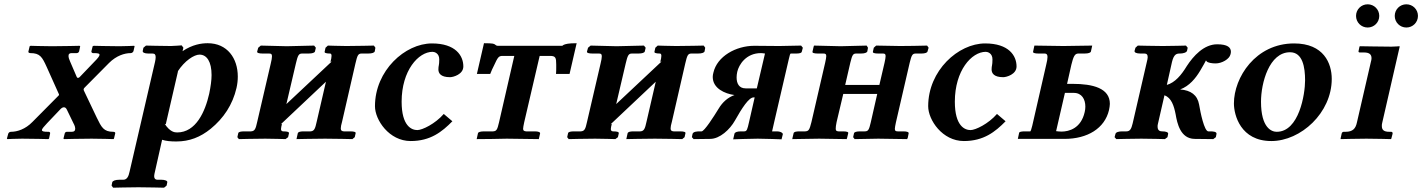

<svg xmlns="http://www.w3.org/2000/svg" viewBox="-20 -646 6615 893"><path d="M199 -73 258 -135C265 -143 271 -147 277 -147C283 -147 287 -144 291 -136L322 -72C326 -65 332 -52 329 -42C328 -37 324 -33 313 -33H291C288 -33 282 -31 281 -25L275 -1L279 1C279 1 357 -1 406 -1C446 -1 507 1 507 1L510 -1L516 -26C517 -30 513 -33 507 -33C462 -33 452 -54 430 -99L370 -225C368 -230 369 -234 373 -238L487 -353C521 -387 559 -399 588 -399C594 -399 600 -404 601 -409L606 -431L604 -433C604 -433 562 -431 536 -431C489 -431 416 -433 416 -433L411 -431L405 -407C405 -403 407 -400 412 -399H416C436 -399 443 -397 443 -391C443 -385 434 -374 419 -359L350 -287C344 -282 339 -283 337 -288L306 -360C303 -367 297 -380 299 -390C300 -396 305 -399 314 -399H337C340 -399 346 -401 348 -407L353 -431L350 -433C350 -433 271 -431 222 -431C183 -431 122 -433 122 -433L118 -431L112 -406C111 -402 116 -399 121 -399C166 -399 176 -381 197 -335L254 -208C255 -206 255 -203 251 -200L131 -79C98 -45 60 -33 31 -33C24 -33 19 -28 18 -23L12 -1L15 1C15 1 56 -1 83 -1C130 -1 204 1 204 1L208 -1L213 -25C214 -29 212 -32 207 -33H203C183 -33 175 -35 175 -41C175 -47 185 -58 199 -73Z M833 -424 825 -435C825 -435 785 -432 775 -432C739 -432 659 -434 659 -434L647 -424L644 -410C642 -402 652 -397 670 -397H689C700 -397 704 -392 704 -380C704 -374 703 -367 701 -358L583 151C578 176 570 190 553 190H535C516 190 504 195 502 202L499 217L506 227C506 227 588 225 624 225C662 225 743 227 743 227L755 217L758 202C760 195 747 190 731 190H712C702 190 697 184 697 173C697 167 699 160 701 151L734 4C752 10 773 12 800 12C861 12 912 -8 960 -47C1020 -96 1062 -159 1080 -237C1084 -255 1086 -272 1086 -290C1086 -375 1037 -445 946 -445C917 -445 875 -439 829 -408ZM808 -315 806 -313C839 -364 883 -392 908 -392C942 -392 964 -359 964 -297C964 -273 960 -244 953 -210C934 -126 891 -30 804 -30C792 -30 771 -32 746 -70L751 -68Z M1314 -431 1193 -434 1181 -424 1176 -406C1175 -400 1184 -397 1202 -397H1231C1241 -397 1245 -395 1245 -384C1245 -377 1243 -365 1239 -349L1176 -78C1169 -46 1165 -36 1147 -35H1118C1100 -35 1089 -33 1088 -26L1084 -8L1091 1C1091 1 1172 -1 1214 -1C1245 -1 1308 1 1308 1L1320 -8L1324 -26C1325 -32 1317 -35 1298 -35C1290 -35 1287 -39 1287 -46C1287 -52 1289 -59 1291 -68V-70L1286 -68L1496 -266L1453 -80C1446 -48 1442 -36 1424 -35H1394C1377 -35 1367 -33 1365 -26L1359 1C1359 1 1449 -1 1492 -1C1536 -1 1619 1 1619 1L1630 -8L1634 -26C1636 -32 1627 -35 1609 -35H1579C1569 -36 1565 -39 1565 -49C1565 -56 1567 -66 1571 -80L1633 -350C1642 -388 1645 -397 1662 -397H1692C1711 -397 1721 -401 1723 -407L1726 -424L1719 -434C1719 -434 1636 -432 1591 -432C1563 -432 1505 -434 1505 -434L1494 -424L1490 -406C1488 -400 1497 -397 1515 -397C1520 -397 1522 -393 1522 -386C1522 -379 1520 -369 1517 -358L1523 -360L1312 -162L1356 -350C1365 -388 1369 -397 1385 -397H1415C1433 -397 1444 -401 1445 -407L1449 -424L1441 -434Z M1890 10C1982 10 2036 -33 2084 -82L2044 -116C2004 -70 1944 -41 1921 -41C1895 -41 1848 -59 1848 -173C1848 -318 1926 -405 1992 -405C2000 -405 2023 -399 2023 -370C2023 -340 2019 -342 2019 -323C2019 -306 2029 -287 2073 -287C2088 -287 2135 -300 2135 -337C2135 -387 2099 -444 1989 -444C1864 -444 1724 -318 1724 -152C1724 -88 1790 10 1890 10Z M2418 -77 2490 -386H2538C2564 -386 2567 -378 2567 -346V-330C2567 -323 2567 -312 2566 -302H2629L2662 -445C2622 -445 2611 -441 2603 -438C2596 -435 2599 -433 2592 -433H2295C2290 -433 2285 -436 2282 -439C2277 -442 2276 -445 2231 -445L2198 -302H2260C2265 -316 2272 -330 2277 -340C2296 -381 2299 -386 2319 -386H2372L2301 -77C2293 -42 2289 -36 2273 -35H2233C2215 -35 2204 -32 2203 -26L2197 1C2236 1 2298 0 2337 -1L2486 1L2492 -25C2493 -31 2485 -35 2467 -35H2427C2418 -36 2413 -38 2413 -47C2413 -53 2415 -62 2418 -77Z M2848 -431 2727 -434 2715 -424 2710 -406C2709 -400 2718 -397 2736 -397H2765C2775 -397 2779 -395 2779 -384C2779 -377 2777 -365 2773 -349L2710 -78C2703 -46 2699 -36 2681 -35H2652C2634 -35 2623 -33 2622 -26L2618 -8L2625 1C2625 1 2706 -1 2748 -1C2779 -1 2842 1 2842 1L2854 -8L2858 -26C2859 -32 2851 -35 2832 -35C2824 -35 2821 -39 2821 -46C2821 -52 2823 -59 2825 -68V-70L2820 -68L3030 -266L2987 -80C2980 -48 2976 -36 2958 -35H2928C2911 -35 2901 -33 2899 -26L2893 1C2893 1 2983 -1 3026 -1C3070 -1 3153 1 3153 1L3164 -8L3168 -26C3170 -32 3161 -35 3143 -35H3113C3103 -36 3099 -39 3099 -49C3099 -56 3101 -66 3105 -80L3167 -350C3176 -388 3179 -397 3196 -397H3226C3245 -397 3255 -401 3257 -407L3260 -424L3253 -434C3253 -434 3170 -432 3125 -432C3097 -432 3039 -434 3039 -434L3028 -424L3024 -406C3022 -400 3031 -397 3049 -397C3054 -397 3056 -393 3056 -386C3056 -379 3054 -369 3051 -358L3057 -360L2846 -162L2890 -350C2899 -388 2903 -397 2919 -397H2949C2967 -397 2978 -401 2979 -407L2983 -424L2975 -434Z M3322 -140C3300 -104 3256 -35 3243 -35H3236C3222 -35 3204 -34 3201 -23L3198 -8L3206 1L3283 0C3328 0 3375 -44 3398 -85C3431.1 -144 3463 -193 3485 -193H3490L3464 -79C3455.8 -43 3454 -35 3441 -35H3427C3408 -35 3398 -31 3396 -24L3390 2C3390 2 3469 -1 3504 -1C3540 -1 3615 2 3615 2L3621 -22C3622 -24 3616 -35 3592 -35H3571C3571 -35 3576 -55 3581 -79L3649 -372C3653.2 -390 3655 -397 3658 -397H3683C3700 -397 3708 -400 3709 -405L3714 -424L3706 -434C3678 -434 3634 -432 3605 -432L3488 -433C3403 -433 3315 -384 3298 -308C3296 -301 3295 -294 3295 -288C3295 -235 3351 -210 3396 -204C3366 -193 3341 -172 3322 -140ZM3500 -235H3448C3417 -235 3406 -258 3406 -286C3406 -294 3407 -303 3409 -312C3416.3 -345 3450 -399 3519 -399C3525 -399 3530 -398 3538 -397Z M3818 -355 3754 -78C3745 -43 3742 -36 3725 -35H3700C3683 -35 3672 -33 3671 -26L3666 -5L3665 1C3699 1 3756 -1 3790 -1L3918 1L3920 -5L3925 -26C3927 -32 3919 -35 3900 -35H3880C3870 -36 3867 -38 3867 -48C3867 -54 3868 -64 3871 -78L3902 -209H4060L4030 -77C4022 -42 4018 -35 4002 -35H3981C3964 -35 3953 -32 3952 -26L3948 -8L3955 1C3987 0 4034 0 4065 -1L4199 1L4202 -5L4206 -25C4208 -31 4200 -35 4182 -35H4156C4146 -35 4142 -37 4142 -47C4142 -53 4144 -62 4147 -77L4211 -354C4220 -391 4224 -397 4240 -397H4265C4283 -397 4293 -401 4294 -407L4299 -424L4292 -434C4255 -433 4203 -432 4166 -432L4055 -434L4044 -424L4040 -406C4038 -400 4047 -397 4065 -397H4086C4095 -397 4099 -395 4099 -385C4099 -378 4097 -368 4094 -354L4070 -251H3911L3935 -355C3944 -392 3948 -397 3963 -397H3984C4002 -397 4012 -401 4014 -407L4017 -424L4011 -434C3975 -433 3925 -432 3890 -431L3766 -434L3764 -428L3759 -406C3757 -400 3766 -397 3784 -397H3809C3819 -397 3823 -395 3823 -385C3823 -379 3821 -369 3818 -355Z M4463 10C4555 10 4609 -33 4657 -82L4617 -116C4577 -70 4517 -41 4494 -41C4468 -41 4421 -59 4421 -173C4421 -318 4499 -405 4565 -405C4573 -405 4596 -399 4596 -370C4596 -340 4592 -342 4592 -323C4592 -306 4602 -287 4646 -287C4661 -287 4708 -300 4708 -337C4708 -387 4672 -444 4562 -444C4437 -444 4297 -318 4297 -152C4297 -88 4363 10 4463 10Z M5138 -134C5140 -145 5142 -154 5142 -163C5142 -236 5063 -256 4968 -256H4943L4963 -345C4972 -381 4978 -397 4995 -397H5024C5043 -397 5053 -401 5054 -407L5060 -434C5023 -434 4963 -432 4926 -432L4791 -434L4785 -406C4783 -400 4793 -397 4810 -397H4839C4848 -397 4852 -392 4852 -381C4852 -373 4850 -361 4846 -345L4781 -61C4777 -44 4774 -37 4772 -35H4748C4730 -35 4721 -33 4720 -28L4714 0H4931C5038 0 5118 -49 5138 -134ZM5025 -125C5008 -49 4952 -34 4917 -34C4909 -34 4900 -35 4892 -36L4933 -214H4974C5012 -214 5028 -184 5028 -150C5028 -142 5027 -133 5025 -125Z M5366 -72 5396 -203C5428 -191 5440 -155 5448 -114C5455 -73 5470 -1 5536 0L5623 1L5635 -8L5638 -23C5640 -34 5621 -35 5608 -35H5600C5581 -35 5563 -124 5557 -160C5549 -204 5519 -226 5469 -230C5512 -246 5541 -282 5562 -317C5576 -341 5587 -360 5589 -365C5589 -364 5591 -363 5592 -361C5597 -354 5617 -351 5634 -351C5663 -351 5698 -371 5703 -393C5704 -397 5705 -401 5705 -405C5705 -425 5690 -440 5641 -440C5579 -440 5530 -385 5500 -339C5474 -296 5445 -262 5407 -251L5431 -358C5440 -395 5453 -397 5468 -397C5484 -397 5499 -402 5501 -410L5504 -424L5496 -434C5496 -434 5427 -432 5388 -432C5353 -432 5272 -434 5272 -434L5261 -424L5257 -410C5255 -402 5265 -397 5284 -397H5303C5313 -397 5318 -392 5318 -380C5318 -374 5316 -367 5314 -358L5248 -72C5242 -47 5236 -35 5219 -35H5200C5182 -35 5170 -31 5168 -23L5164 -8L5172 1C5172 1 5253 -1 5288 -1C5327 -1 5398 1 5398 1L5410 -8L5413 -23C5415 -31 5402 -35 5386 -35C5377 -35 5364 -37 5364 -57C5364 -61 5364 -66 5366 -72Z M5719 -165C5719 -111 5750 10 5893 10C6030 10 6174 -121 6174 -279C6174 -351 6137 -444 5999 -444C5819 -444 5719 -285 5719 -165ZM5845 -173C5845 -260 5883 -403 5980 -403C6039 -403 6050 -333 6050 -272C6050 -208 6022 -33 5918 -33C5895 -33 5845 -50 5845 -173Z M6467 -572C6467 -542 6491 -518 6521 -518C6551 -518 6575 -542 6575 -572C6575 -602 6551 -626 6521 -626C6491 -626 6467 -602 6467 -572ZM6287 -572C6287 -542 6311 -518 6341 -518C6371 -518 6395 -542 6395 -572C6395 -602 6371 -626 6341 -626C6311 -626 6287 -602 6287 -572ZM6291 -76C6285 -48 6272 -33 6238 -33H6230C6225 -33 6221 -30 6220 -24L6215 -1L6216 1C6216 1 6299 -1 6335 -1C6374 -1 6449 1 6449 1L6451 -1L6457 -24C6458 -30 6455 -33 6450 -33H6442C6416 -33 6407 -42 6407 -60C6407 -64 6407 -70 6409 -76L6490 -429L6489 -431C6489 -431 6466 -429 6451 -429C6416 -429 6305 -431 6305 -431L6303 -429L6299 -410C6297 -405 6300 -402 6304 -402H6323C6349 -402 6359 -393 6359 -375C6359 -371 6358 -364 6356 -358Z"/></svg>

Font: Linux Libertine O
Style: Bold Italic
Weight: 700
Italic angle: -11.5°
Designer: Philipp H. Poll
Foundry: Philipp H. Poll
Version: Version 4.1.0